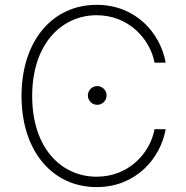

<svg xmlns="http://www.w3.org/2000/svg" viewBox="-20 -757 764 787"><path d="M659.1 -500C638.1 -619 538.7 -737.2 376.1 -737.2C194.6 -737.2 68.2 -589.1 68.2 -363.6C68.2 -138.1 194.6 9.9 376.1 9.9C538.7 9.9 638.1 -109.4 659.1 -227.3H613.6C594.8 -128.2 507.1 -32.7 376.1 -32.7C232.6 -32.7 111.9 -148.1 111.9 -363.6C111.9 -577.1 232.6 -694.6 376.1 -694.6C507.1 -694.6 594.8 -598 613.6 -500ZM378.6 -327.4C399.5 -327.4 416.9 -344.5 416.9 -365.8C416.9 -386.7 399.5 -404.1 378.6 -404.1C357.2 -404.1 340.2 -386.7 340.2 -365.8C340.2 -344.5 357.2 -327.4 378.6 -327.4Z"/></svg>

Font: Karasuma Gothic
Style: Thin
Weight: 200
Designer: Rasmus Andersson / Ryoko Ishizuka
Foundry: rsms
Version: Version 1.00